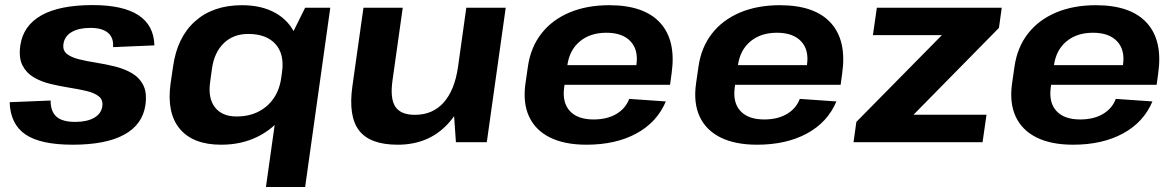

<svg xmlns="http://www.w3.org/2000/svg" viewBox="-20 -571 4722 771"><path d="M272 10.1Q143.1 10.1 82.5 -30.9Q21.8 -72 18.7 -160.6L183.2 -167.3Q183.2 -123.1 206.9 -102.3Q230.6 -81.5 282 -81.5Q329.4 -81.5 358.1 -98Q386.7 -114.6 390.7 -143.7Q394.6 -169.9 376.8 -184Q359 -198.2 327.5 -205.6Q295.9 -213 258.1 -219Q220.3 -225 182.8 -234Q145.2 -243 115.5 -260.5Q85.7 -278.1 70.2 -308.6Q54.6 -339.2 61.6 -388.7Q73.2 -468.4 146.4 -509.5Q219.6 -550.6 352 -550.6Q473.9 -550.6 535.9 -510Q597.9 -469.5 600 -388.8L434 -381.7Q437 -419.3 413.7 -439.2Q390.5 -459 343 -459Q296.2 -459 267.7 -442.2Q239.3 -425.4 234.9 -394.9Q230.9 -368.6 248.7 -354.5Q266.5 -340.4 298.1 -332.7Q329.6 -325 367.4 -319.1Q405.2 -313.1 442.5 -303.8Q479.8 -294.5 509.9 -277Q539.9 -259.4 555.4 -228.9Q570.9 -198.4 563.9 -148.8Q552.4 -70.6 478.6 -30.2Q404.9 10.1 272 10.1Z M868.1 10.1Q754.8 10.1 701.7 -54.1Q648.5 -118.3 665.1 -236.6L674.9 -303.4Q691.4 -421.7 763.7 -485.9Q835.9 -550.1 951.3 -550.1Q1031.5 -550.1 1086.9 -518.5Q1142.3 -487 1167.1 -429.2Q1191.9 -371.3 1180.9 -292.2L1175 -250.7Q1163.5 -171.6 1121.6 -113Q1079.8 -54.5 1014.8 -22.2Q949.9 10.1 868.1 10.1ZM929.7 -103.3Q979.2 -103.3 1017.1 -122.3Q1055 -141.4 1079 -176.3Q1103 -211.2 1109.5 -259.7L1112.4 -280.8Q1122.8 -353 1086.4 -393.8Q1050 -434.7 976.2 -434.7Q917.6 -434.7 879.1 -398Q840.6 -361.3 831.2 -295.4L823.9 -242Q814.5 -177.2 843 -140.2Q871.6 -103.3 929.7 -103.3ZM1306.3 -540 1205.3 180H1047.9L1127 -382.4L1205.4 -540Z M1556 -247.2Q1546 -175 1567.6 -142.5Q1589.1 -109.9 1646.2 -109.9Q1717.6 -109.9 1761.6 -159.4Q1805.7 -208.8 1819.1 -301.7L1887.4 -382.7L1877.4 -312.6Q1855.4 -156.5 1778.1 -73.2Q1700.8 10.1 1576.9 10.1Q1466.2 10.1 1422.1 -46.8Q1378 -103.7 1395.1 -225L1439.5 -540H1597.3ZM1934.8 0H1810.8L1799.5 -161.4L1852.5 -540H2010.8Z M2334.9 10.1Q2247 10.1 2188.4 -19Q2129.9 -48.1 2104.4 -103.3Q2079 -158.4 2090.1 -236.1L2099.9 -303.9Q2110.9 -380.6 2153.6 -435.7Q2196.4 -490.9 2266.2 -520.5Q2336.1 -550.1 2426.6 -550.1Q2566.4 -550.1 2631 -479.3Q2695.6 -408.5 2677 -276.9L2670.6 -230.5H2218.2L2229.4 -309.4H2557L2531.7 -279.1L2535.6 -311Q2544.1 -371 2511.8 -405.2Q2479.5 -439.5 2415 -439.5Q2350.1 -439.5 2308.4 -404.7Q2266.7 -370 2258.2 -308.5L2245.3 -218.8Q2237.4 -158.3 2268.7 -124.8Q2300 -91.3 2363.5 -91.3Q2417.9 -91.3 2455 -113.3Q2492.2 -135.3 2506.6 -173.9L2653.7 -163.7Q2618.5 -80 2535.5 -35Q2452.5 10.1 2334.9 10.1Z M3019.9 10.1Q2932 10.1 2873.4 -19Q2814.9 -48.1 2789.4 -103.3Q2764 -158.4 2775.1 -236.1L2784.9 -303.9Q2795.9 -380.6 2838.6 -435.7Q2881.4 -490.9 2951.2 -520.5Q3021.1 -550.1 3111.6 -550.1Q3251.4 -550.1 3316 -479.3Q3380.6 -408.5 3362 -276.9L3355.6 -230.5H2903.2L2914.4 -309.4H3242L3216.7 -279.1L3220.6 -311Q3229.1 -371 3196.8 -405.2Q3164.5 -439.5 3100 -439.5Q3035.1 -439.5 2993.4 -404.7Q2951.7 -370 2943.2 -308.5L2930.3 -218.8Q2922.4 -158.3 2953.7 -124.8Q2985 -91.3 3048.5 -91.3Q3102.9 -91.3 3140 -113.3Q3177.2 -135.3 3191.6 -173.9L3338.7 -163.7Q3303.5 -80 3220.5 -35Q3137.5 10.1 3019.9 10.1Z M3418.8 -81.5 3817.3 -485.7 3827.3 -429.8H3485.3L3501.1 -540H4002.6L3991.4 -459L3590.3 -51.3L3581.9 -110.2H3941.4L3925.6 0H3407.5Z M4288.9 10.1Q4201 10.1 4142.4 -19Q4083.9 -48.1 4058.4 -103.3Q4033 -158.4 4044.1 -236.1L4053.9 -303.9Q4064.9 -380.6 4107.6 -435.7Q4150.4 -490.9 4220.2 -520.5Q4290.1 -550.1 4380.6 -550.1Q4520.4 -550.1 4585 -479.3Q4649.6 -408.5 4631 -276.9L4624.6 -230.5H4172.2L4183.4 -309.4H4511L4485.7 -279.1L4489.6 -311Q4498.1 -371 4465.8 -405.2Q4433.5 -439.5 4369 -439.5Q4304.1 -439.5 4262.4 -404.7Q4220.7 -370 4212.2 -308.5L4199.3 -218.8Q4191.4 -158.3 4222.7 -124.8Q4254 -91.3 4317.5 -91.3Q4371.9 -91.3 4409 -113.3Q4446.2 -135.3 4460.6 -173.9L4607.7 -163.7Q4572.5 -80 4489.5 -35Q4406.5 10.1 4288.9 10.1Z"/></svg>

Font: Pathway Extreme 8pt Thin
Style: Italic
Weight: 100
Italic angle: -8°
Designer: Eduardo Rodriguez Tunni
Foundry: Eduardo Rodriguez Tunni
Version: Version 1.000